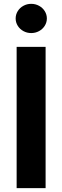

<svg xmlns="http://www.w3.org/2000/svg" viewBox="-20 -969 321 989"><path d="M214.9 0H65.7V-727.5H214.9ZM60.6 -873.9Q60.6 -894.2 71.4 -911.7Q82.2 -929.1 100.6 -939.1Q118.9 -949.2 140.8 -949.2Q162.7 -949.2 181.2 -939.1Q199.7 -929 210.5 -911.7Q221.4 -894.3 221.4 -873.9Q221.4 -853.6 210.5 -836.2Q199.7 -818.9 181.2 -808.8Q162.7 -798.7 140.8 -798.7Q118.9 -798.7 100.6 -808.8Q82.2 -818.8 71.4 -836.2Q60.6 -853.7 60.6 -873.9Z"/></svg>

Font: Raveo Variable
Style: Regular
Weight: 400
Designer: Jakub Foglar, Rasmus Andersson (Inter)
Foundry: Jakubfoglar.com
Version: Version 1.000;Glyphs 3.2.3 (3260)